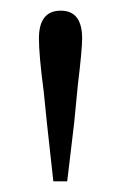

<svg xmlns="http://www.w3.org/2000/svg" viewBox="-20 -822 227 360"><path d="M134 -750Q134 -729 126 -663L119 -591L106 -482H80L68 -591L62 -650Q53 -718 53 -750Q53 -802 94 -802Q134 -802 134 -750Z"/></svg>

Font: GL-CurulMinamoto Light
Style: Regular
Weight: 300
Designer: Eunice (kana); Ryoko NISHIZUKA 西塚涼子 (ideographs); Frank Grießhammer (Latin, Greek & Cyrillic); Wenlong ZHANG
Foundry: Gutenberg Labo; Adobe
Version: Version 1.002